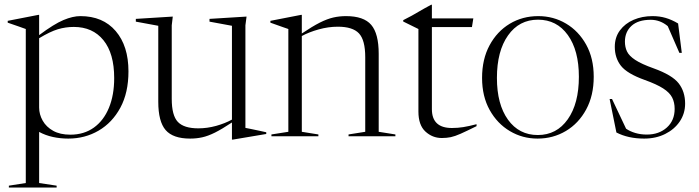

<svg xmlns="http://www.w3.org/2000/svg" viewBox="-20 -592 3036 834"><path d="M226 214.5V222.5H18.5V214.5L92 203V-466Q82 -470 61.8 -476.8Q41.5 -483.5 13.5 -493.5V-501.5L147 -527.5H150V-439.5Q215 -488 255.8 -505Q296.5 -522 329 -522Q427 -522 482.5 -457.2Q538 -392.5 538 -282Q538 -189.5 502.8 -124.2Q467.5 -59 408.2 -24.5Q349 10 276.5 10Q242 10 209.8 3Q177.5 -4 150 -19V203ZM476 -253Q476 -360 429.2 -417.5Q382.5 -475 300.5 -475Q265 -475 231.5 -465Q198 -455 150 -426V-125Q150 -95 165.5 -67.8Q181 -40.5 211 -23.8Q241 -7 285.5 -7Q345 -7 387.8 -37.8Q430.5 -68.5 453.2 -123.8Q476 -179 476 -253Z M726 -162.5Q726 -90.5 752.5 -62.5Q779 -34.5 841.5 -34.5Q880 -34.5 918.8 -45.2Q957.5 -56 987.5 -72.5V-480L890 -498V-510L1051 -520L1046 -482V-36.5Q1052 -35.5 1069.8 -31.8Q1087.5 -28 1106.8 -24Q1126 -20 1136.5 -17.5V-10L991 14.5H987.5V-60Q944.5 -31.5 914 -16.2Q883.5 -1 858.2 4.5Q833 10 806 10Q731.5 10 699.5 -27Q667.5 -64 667.5 -150V-480L570 -498V-510L730.5 -520L726 -482Z M1494 -8 1566.5 -19.5V-343.5Q1566.5 -418 1539.2 -447Q1512 -476 1447.5 -476Q1406 -476 1364 -464.2Q1322 -452.5 1291 -435.5V-19.5L1363 -8V0H1159V-8L1232.5 -19.5V-466Q1224.5 -469 1206.5 -475Q1188.5 -481 1154.5 -493.5V-501.5L1288 -527.5H1291V-446.5Q1337 -477.5 1369.2 -493.8Q1401.5 -510 1428 -516Q1454.5 -522 1483 -522Q1560 -522 1592.5 -484Q1625 -446 1625 -358V-19.5L1697.5 -8V0H1494Z M1856 -118Q1856 -36 1943 -36Q1968.5 -36 1992 -39.8Q2015.5 -43.5 2050 -52.5V-44Q2006.5 -22.5 1981.2 -11.2Q1956 0 1938 3.8Q1920 7.5 1899 7.5Q1858.5 7.5 1828 -20.5Q1797.5 -48.5 1797.5 -107.5V-466L1731.5 -498.5V-504.5Q1754.5 -516 1768.5 -523.8Q1782.5 -531.5 1800.5 -542.2Q1818.5 -553 1853 -571.5H1856V-512H2036L2030 -474.5H1856Z M2315 10Q2249.5 10 2194.8 -22.5Q2140 -55 2107 -114.2Q2074 -173.5 2074 -253.5Q2074 -335 2106.5 -395.2Q2139 -455.5 2194.2 -488.8Q2249.5 -522 2318 -522Q2384 -522 2438.8 -489.5Q2493.5 -457 2526.2 -398Q2559 -339 2559 -258.5Q2559 -177 2526.2 -116.5Q2493.5 -56 2438 -23Q2382.5 10 2315 10ZM2316 -5.5Q2398 -5.5 2446.2 -73.8Q2494.5 -142 2494.5 -258.5Q2494.5 -373 2446.5 -439.8Q2398.5 -506.5 2317 -506.5Q2235 -506.5 2186.8 -438.2Q2138.5 -370 2138.5 -253.5Q2138.5 -139 2186.5 -72.2Q2234.5 -5.5 2316 -5.5Z M2814.5 -522Q2845 -522 2871.5 -514.2Q2898 -506.5 2925.5 -490L2941.5 -362.5H2931L2880.5 -478.5Q2847.5 -506 2806.5 -506Q2752 -506 2723.2 -479.8Q2694.5 -453.5 2694.5 -411Q2694.5 -387.5 2703.5 -368.5Q2712.5 -349.5 2739.2 -331.8Q2766 -314 2819.5 -295Q2900 -266 2928 -230Q2956 -194 2956 -142Q2956 -99 2932.8 -64.5Q2909.5 -30 2869.2 -10Q2829 10 2778 10Q2708.5 10 2657.5 -16.5L2628 -162H2638.5L2699.5 -33Q2716 -21.5 2739.2 -14.5Q2762.5 -7.5 2789.5 -7.5Q2842.5 -7.5 2876.5 -38Q2910.5 -68.5 2910.5 -119Q2910.5 -147.5 2899.5 -168.8Q2888.5 -190 2860.5 -208Q2832.5 -226 2781 -244.5Q2704 -272 2677.2 -306.2Q2650.5 -340.5 2650.5 -388.5Q2650.5 -430 2672.8 -460Q2695 -490 2732.2 -506Q2769.5 -522 2814.5 -522Z"/></svg>

Font: Newsreader 72pt Light
Style: Regular
Weight: 300
Designer: Hugues Gentile
Foundry: Production Type
Version: Version 1.003; ttfautohint (v1.8.3)